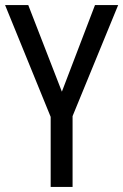

<svg xmlns="http://www.w3.org/2000/svg" viewBox="-20 -734 484 754"><path d="M223 -374 353 -714H444L265 -278V0H179V-275L0 -714H91Z"/></svg>

Font: Noto Sans Arabic Condensed
Style: Regular
Weight: 400
Width: 3
Designer: Monotype Design Team, Nadine Chahine, Nizar Qandah and Khaled Hosny
Foundry: Monotype Imaging Inc.
Version: Version 2.012